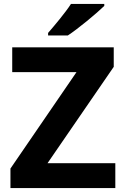

<svg xmlns="http://www.w3.org/2000/svg" viewBox="-20 -954 636 974"><path d="M509 -924V-934H340C311 -889 256 -824 224 -787V-774H324C376 -808 470 -886 509 -924ZM565 0V-126H221L557 -615V-714H42V-588H368L33 -99V0Z"/></svg>

Font: Noto Sans Lao UI
Style: Bold
Weight: 700
Designer: Monotype Design Team
Foundry: Monotype Imaging Inc.
Version: Version 2.000